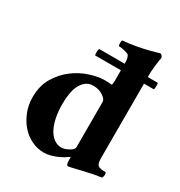

<svg xmlns="http://www.w3.org/2000/svg" viewBox="-167 -811 876 935"><g transform="rotate(30 271.5 -343.5)"><path d="M261 -395Q237 -395 220.5 -382.5Q204 -370 193.5 -349Q183 -328 178.5 -300.5Q174 -273 174 -243Q174 -202 181 -167.5Q188 -133 201 -108.5Q214 -84 233 -70Q252 -56 275 -56Q286 -56 297 -60Q308 -64 317.5 -69.5Q327 -75 333 -81.5Q339 -88 339 -93V-350Q339 -364 316 -379.5Q293 -395 261 -395ZM294 -446Q311 -446 319.5 -445.5Q328 -445 334 -444Q337 -444 338 -452.5Q339 -461 339 -467V-527H195Q194 -527 193 -531.5Q192 -536 192 -542Q192 -548 193 -554.5Q194 -561 196 -564H339Q339 -576 338 -585.5Q337 -595 332 -606Q330 -611 322 -614Q314 -617 304.5 -619.5Q295 -622 286 -623Q277 -624 272 -624Q271 -624 270 -628.5Q269 -633 269 -638.5Q269 -644 269.5 -649.5Q270 -655 272 -656Q314 -660 349 -666.5Q384 -673 409.5 -679.5Q435 -686 449.5 -690.5Q464 -695 465 -695Q470 -694 474.5 -688Q479 -682 480 -678Q477 -665 475 -649Q473 -635 471 -616.5Q469 -598 469 -577V-564H524Q526 -564 526.5 -559.5Q527 -555 527 -549Q527 -543 526.5 -536.5Q526 -530 524 -527H469V-108Q469 -76 480.5 -68Q492 -60 523 -60Q526 -57 526 -47Q526 -37 520 -28Q498 -26 470 -20Q442 -14 416.5 -8Q391 -2 372 2.5Q353 7 348 7Q345 7 342 0.5Q339 -6 339 -17V-33Q339 -35 338.5 -37.5Q338 -40 336 -38Q330 -34 317.5 -26Q305 -18 288.5 -10.5Q272 -3 252.5 2.5Q233 8 213 8Q177 8 144 -8Q111 -24 86.5 -52Q62 -80 47 -118Q32 -156 32 -200Q32 -264 60 -310.5Q88 -357 128.5 -387Q169 -417 214.5 -431.5Q260 -446 294 -446Z"/></g></svg>

Font: Vermiglione
Style: Bold
Weight: 700
Version: Version 1.000